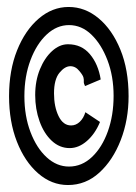

<svg xmlns="http://www.w3.org/2000/svg" viewBox="-20 -549 390 551"><path d="M175 -18Q128 -18 89.5 -51.5Q51 -85 28.5 -142.5Q6 -200 6 -273Q6 -347 29 -404.5Q52 -462 91 -495.5Q130 -529 177 -529Q224 -529 263 -496.5Q302 -464 325.5 -406.5Q349 -349 349 -273Q349 -205 326.5 -147Q304 -89 265 -53.5Q226 -18 175 -18ZM178 -71Q215 -71 244 -98.5Q273 -126 289.5 -172Q306 -218 306 -274Q306 -330 288.5 -376Q271 -422 242.5 -449.5Q214 -477 178 -477Q143 -477 114 -450Q85 -423 67.5 -376.5Q50 -330 50 -273Q50 -216 67.5 -170Q85 -124 114 -97.5Q143 -71 178 -71ZM180 -124Q151 -124 128.5 -145Q106 -166 93.5 -201Q81 -236 81 -276Q81 -317 94.5 -350Q108 -383 129.5 -402.5Q151 -422 175 -422Q214 -422 238 -393.5Q262 -365 269 -321L224 -302Q220 -310 220.5 -315Q221 -320 219.5 -326.5Q218 -333 208 -345Q197 -359 182 -359Q166 -359 150.5 -340Q135 -321 135 -281Q135 -243 148 -216Q161 -189 184 -189Q198 -189 209 -199.5Q220 -210 225 -227L267 -199Q253 -165 229.5 -144.5Q206 -124 180 -124Z"/></svg>

Font: Inconsolata ExtraCondensed SemiBold
Style: Regular
Weight: 600
Width: 2
Monospace: yes
Designer: Raph Levien, Cyreal, Brenton Simpson
Foundry: Raph Levien, Cyreal, Google
Version: Version 3.001; ttfautohint (v1.8.2.53-6de2)